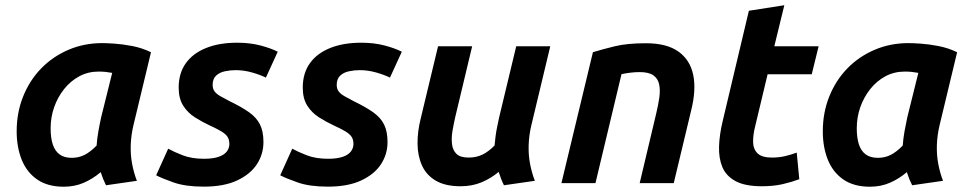

<svg xmlns="http://www.w3.org/2000/svg" viewBox="-20 -701 3710 735"><path d="M224.2 13.8Q162.8 13.8 122.8 -13.6Q82.8 -41 63.2 -89.2Q43.8 -137.5 43.8 -198.2Q43.8 -269.8 68.5 -331.5Q93.2 -393.2 137.5 -438.9Q181.8 -484.5 241.8 -510.2Q301.8 -536 372 -536Q386.8 -536 417.8 -534Q448.8 -532 486.5 -524.8Q524.2 -517.5 558 -501L490.5 -220.2Q481.8 -183.2 480.5 -146.1Q479.2 -109 485.6 -74.5Q492 -40 504 -8.8L385.8 8.2Q379.8 -3.8 374.9 -15.8Q370 -27.8 365.5 -42Q336 -16.8 301 -1.5Q266 13.8 224.2 13.8ZM254.5 -96.8Q281.5 -96.8 303.9 -108.1Q326.2 -119.5 349.8 -143.8Q351.5 -169.2 356.6 -198.4Q361.8 -227.5 367.2 -251.8L409.5 -422Q395.5 -424.5 383.9 -425.8Q372.2 -427 357.2 -427Q317.2 -427 283.6 -409Q250 -391 225.4 -360Q200.8 -329 187.2 -290.4Q173.8 -251.8 173.8 -209.8Q173.8 -173 182.2 -147.6Q190.8 -122.2 208.6 -109.5Q226.5 -96.8 254.5 -96.8Z M760.2 13.5Q690.2 13.5 645 -2.4Q599.8 -18.2 577.8 -30L623.8 -131.8Q645.2 -119.8 679.5 -106.5Q713.8 -93.2 761 -93.2Q795 -93.2 816.5 -100.5Q838 -107.8 848 -120.8Q858 -133.8 858 -149.5Q858 -166.2 851.1 -177Q844.2 -187.8 828 -197.6Q811.8 -207.5 784.8 -219.8Q753.2 -234.5 725.6 -252.1Q698 -269.8 681 -297Q664 -324.2 664 -365.8Q664 -420.5 691.1 -458.6Q718.2 -496.8 768.6 -517.1Q819 -537.5 888.2 -537.5Q936.8 -537.5 976.8 -527Q1016.8 -516.5 1043.2 -503L997.8 -403.8Q976.8 -414.5 945.1 -423.5Q913.5 -432.5 882.2 -432.5Q861.2 -432.5 840.9 -428.1Q820.5 -423.8 807.2 -411.4Q794 -399 794 -376Q794 -360.5 802.1 -350.2Q810.2 -340 825.1 -332Q840 -324 858.8 -313.8Q905 -291.5 933.5 -271.2Q962 -251 975.2 -224.6Q988.5 -198.2 988.5 -157.2Q988.5 -110.8 963.4 -72.2Q938.2 -33.8 887.5 -10.1Q836.8 13.5 760.2 13.5Z M1235.2 13.5Q1165.2 13.5 1120 -2.4Q1074.8 -18.2 1052.8 -30L1098.8 -131.8Q1120.2 -119.8 1154.5 -106.5Q1188.8 -93.2 1236 -93.2Q1270 -93.2 1291.5 -100.5Q1313 -107.8 1323 -120.8Q1333 -133.8 1333 -149.5Q1333 -166.2 1326.1 -177Q1319.2 -187.8 1303 -197.6Q1286.8 -207.5 1259.8 -219.8Q1228.2 -234.5 1200.6 -252.1Q1173 -269.8 1156 -297Q1139 -324.2 1139 -365.8Q1139 -420.5 1166.1 -458.6Q1193.2 -496.8 1243.6 -517.1Q1294 -537.5 1363.2 -537.5Q1411.8 -537.5 1451.8 -527Q1491.8 -516.5 1518.2 -503L1472.8 -403.8Q1451.8 -414.5 1420.1 -423.5Q1388.5 -432.5 1357.2 -432.5Q1336.2 -432.5 1315.9 -428.1Q1295.5 -423.8 1282.2 -411.4Q1269 -399 1269 -376Q1269 -360.5 1277.1 -350.2Q1285.2 -340 1300.1 -332Q1315 -324 1333.8 -313.8Q1380 -291.5 1408.5 -271.2Q1437 -251 1450.2 -224.6Q1463.5 -198.2 1463.5 -157.2Q1463.5 -110.8 1438.4 -72.2Q1413.2 -33.8 1362.5 -10.1Q1311.8 13.5 1235.2 13.5Z M1743.5 12Q1684.5 12 1648.2 -9.4Q1612 -30.8 1595.4 -67.6Q1578.8 -104.5 1578.4 -150.8Q1578 -197 1590.2 -246L1657 -524H1787.5L1723 -254Q1716.8 -227 1712.1 -199.6Q1707.5 -172.2 1710.4 -148.9Q1713.2 -125.5 1727.8 -111.6Q1742.2 -97.8 1774 -97.8Q1802.5 -97.8 1825.8 -108.6Q1849 -119.5 1873.2 -143.8Q1874.8 -161 1877.1 -179.5Q1879.5 -198 1883.5 -217Q1887.5 -236 1890.8 -251.8L1956.2 -524H2086.5L2013.8 -220.2Q2005 -183.2 2003.8 -146.1Q2002.5 -109 2009 -74.5Q2015.5 -40 2027.5 -8.8L1909.2 8.2Q1903.2 -3.8 1898.4 -16.1Q1893.5 -28.5 1889 -43Q1859.5 -18.2 1823.5 -3.1Q1787.5 12 1743.5 12Z M2129.2 0 2249.8 -501.2Q2285.5 -512.2 2333.5 -523.9Q2381.5 -535.5 2452.5 -535.5Q2532.5 -535.5 2577.2 -503.5Q2622 -471.5 2633.8 -414Q2645.5 -356.5 2625.8 -278L2559.2 0H2428.8L2492.2 -267.2Q2499.8 -298.8 2503.9 -327.1Q2508 -355.5 2503.4 -377.8Q2498.8 -400 2481.4 -412.5Q2464 -425 2428.5 -425Q2411.8 -425 2394.1 -422.9Q2376.5 -420.8 2359.2 -417.2L2259.5 0Z M2896.5 12Q2831.8 12 2795.5 -7.8Q2759.2 -27.5 2745.1 -61.9Q2731 -96.2 2732.6 -140.9Q2734.2 -185.5 2746 -235.2L2846.8 -659.8L2982.5 -681L2944.2 -524H3113.8L3087.5 -416.8H2918.5L2870.8 -217.2Q2862.5 -184.5 2863 -157.2Q2863.5 -130 2880 -113.9Q2896.5 -97.8 2935 -97.8Q2960.8 -97.8 2983.5 -102.9Q3006.2 -108 3030 -116.8L3039.8 -15Q3010.5 -4 2975.9 4Q2941.2 12 2896.5 12Z M3310.2 13.8Q3248.8 13.8 3208.8 -13.6Q3168.8 -41 3149.2 -89.2Q3129.8 -137.5 3129.8 -198.2Q3129.8 -269.8 3154.5 -331.5Q3179.2 -393.2 3223.5 -438.9Q3267.8 -484.5 3327.8 -510.2Q3387.8 -536 3458 -536Q3472.8 -536 3503.8 -534Q3534.8 -532 3572.5 -524.8Q3610.2 -517.5 3644 -501L3576.5 -220.2Q3567.8 -183.2 3566.5 -146.1Q3565.2 -109 3571.6 -74.5Q3578 -40 3590 -8.8L3471.8 8.2Q3465.8 -3.8 3460.9 -15.8Q3456 -27.8 3451.5 -42Q3422 -16.8 3387 -1.5Q3352 13.8 3310.2 13.8ZM3340.5 -96.8Q3367.5 -96.8 3389.9 -108.1Q3412.2 -119.5 3435.8 -143.8Q3437.5 -169.2 3442.6 -198.4Q3447.8 -227.5 3453.2 -251.8L3495.5 -422Q3481.5 -424.5 3469.9 -425.8Q3458.2 -427 3443.2 -427Q3403.2 -427 3369.6 -409Q3336 -391 3311.4 -360Q3286.8 -329 3273.2 -290.4Q3259.8 -251.8 3259.8 -209.8Q3259.8 -173 3268.2 -147.6Q3276.8 -122.2 3294.6 -109.5Q3312.5 -96.8 3340.5 -96.8Z"/></svg>

Font: Ubuntu Sans
Style: Italic
Weight: 400
Italic angle: -13.5°
Designer: Dalton Maag Ltd
Foundry: Dalton Maag Ltd
Version: Version 1.006